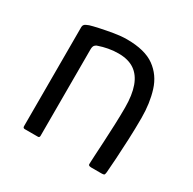

<svg xmlns="http://www.w3.org/2000/svg" viewBox="-114 -595 715 712"><g transform="rotate(30 243.0 -239.0)"><path d="M75 0Q67 0 67 -8Q67 -114 67 -220Q67 -326 67 -433Q67 -439 71 -443.5Q75 -448 89 -453Q102 -457 127.5 -462.5Q153 -468 182.5 -473Q212 -478 237 -478Q314 -478 355.5 -448Q397 -418 413 -366.5Q429 -315 429 -253Q429 -207 427 -160.5Q425 -114 422.5 -75Q420 -36 418 -13Q417 -4 414.5 -2Q412 0 403 0H360Q352 0 349 -2.5Q346 -5 347 -12Q347 -18 348.5 -44Q350 -70 352 -106.5Q354 -143 355.5 -182.5Q357 -222 357 -255Q357 -309 344 -345Q331 -381 304.5 -399Q278 -417 236 -417Q214 -417 193 -413Q172 -409 155 -403Q149 -402 143.5 -396.5Q138 -391 138 -378Q138 -322 138 -260Q138 -198 138 -134.5Q138 -71 138 -8Q138 0 131 0Z"/></g></svg>

Font: Glory
Style: Regular
Weight: 400
Designer: Robert Leuschke
Foundry: Robert Leuschke
Version: Version 1.011